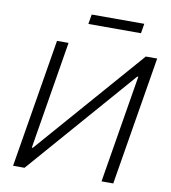

<svg xmlns="http://www.w3.org/2000/svg" viewBox="-96 -987 951 1069"><g transform="rotate(10 379.5 -452.5)"><path d="M170.5 -727.3 50.4 0H115.1L645.2 -609H650.9L550.4 0H616.8L736.9 -727.3H672.6L141.2 -117.5H135.5L235.8 -727.3ZM632.5 -905.2 623.6 -850.5H326L335.2 -905.2Z"/></g></svg>

Font: Inter UI Light
Style: Italic
Weight: 300
Italic angle: 9.39999°
Designer: Rasmus Andersson
Foundry: rsms
Version: 3.2;8d6f07862